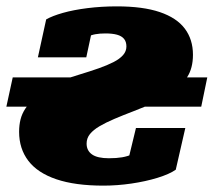

<svg xmlns="http://www.w3.org/2000/svg" viewBox="-22 -572 671 603"><path d="M-2 -237H610L629 -329H18ZM250 -121Q250 -138 260.5 -151Q271 -164 290.5 -175.5Q310 -187 337 -198.5Q364 -210 398 -223Q432 -236 470 -253L543 -304Q557 -316 566 -330Q575 -344 579.5 -361.5Q584 -379 584 -400Q584 -448 558.5 -482Q533 -516 480 -534Q427 -552 345 -552Q297 -552 253 -546.5Q209 -541 175.5 -531.5Q142 -522 123 -511L97 -392H249L270 -490Q261 -489 251.5 -483Q242 -477 235.5 -466Q229 -455 228 -440Q240 -450 252 -456Q264 -462 277.5 -464.5Q291 -467 309 -467Q331 -467 345.5 -463Q360 -459 367.5 -450Q375 -441 375 -426Q375 -411 364.5 -399Q354 -387 334.5 -377Q315 -367 288 -357.5Q261 -348 228 -338Q195 -328 158 -315L87 -263Q69 -248 58 -231.5Q47 -215 42.5 -197Q38 -179 38 -158Q38 -105 67 -67Q96 -29 155 -9Q214 11 303 11Q346 11 390.5 4.5Q435 -2 472.5 -13.5Q510 -25 530 -39L560 -170H405L374 -42Q402 -58 414 -67.5Q426 -77 428 -85.5Q430 -94 428 -107Q410 -95 394.5 -88Q379 -81 361.5 -78Q344 -75 320 -75Q284 -75 267 -87Q250 -99 250 -121Z"/></svg>

Font: Roboto Serif Black
Style: Italic
Weight: 900
Italic angle: -10°
Version: Version 1.008